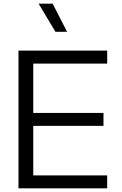

<svg xmlns="http://www.w3.org/2000/svg" viewBox="-20 -1019 660 1039"><path d="M343 -847H280L189 -999H265ZM80 0V-745H560V-675H160V-408H540V-338H160V-70H560V0Z"/></svg>

Font: Plus Jakarta Display Light
Style: Regular
Weight: 300
Designer: Gumpita Rahayu
Foundry: Tokotype Studio
Version: Version 1.000;hotconv 1.0.109;makeotfexe 2.5.65596